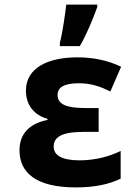

<svg xmlns="http://www.w3.org/2000/svg" viewBox="-20 -807 603 837"><path d="M241 -621V-606H328C361 -663 385 -725 404 -776V-787H269C264 -746 252 -660 241 -621ZM311 10C393 10 456 -4 506 -28V-149C460 -126 397 -108 327 -108C246 -108 214 -132 214 -168C214 -209 248 -232 344 -232H410V-336H352C270 -336 231 -352 231 -393C231 -428 262 -444 324 -444C377 -444 418 -430 461 -408L508 -516C450 -544 386 -557 317 -557C189 -557 93 -511 93 -412C93 -349 129 -305 187 -289V-284C115 -270 65 -229 65 -152C65 -54 137 10 311 10Z"/></svg>

Font: Noto Sans Mono SemiCondensed ExtraBold
Style: Regular
Weight: 800
Width: 4
Designer: Monotype Design Team
Foundry: Monotype Imaging Inc.
Version: Version 2.014